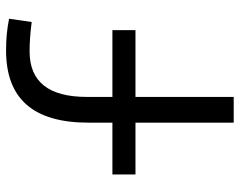

<svg xmlns="http://www.w3.org/2000/svg" viewBox="-98 -684 782 626"><g transform="rotate(-90 293.0 -371.0)"><path d="M206.1 0H290V-320.3H507.8V-395.5H290V-478.5C290 -603.5 339.4 -665.5 438.5 -665.5C466.8 -665.5 494.6 -663.6 534.2 -658.7L544.9 -732.4C510.3 -739.3 479 -742.2 441.4 -742.2C283.7 -742.2 206.1 -653.3 206.1 -473.6V-395.5H37.1V-320.3H206.1Z"/></g></svg>

Font: Cascadia Code SemiLight
Style: Regular
Weight: 350
Monospace: yes
Designer: Aaron Bell
Foundry: Saja Typeworks
Version: Version 2404.023